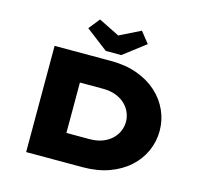

<svg xmlns="http://www.w3.org/2000/svg" viewBox="-128 -1080 1293 1222"><g transform="rotate(15 518.5 -468.5)"><path d="M147 0V-700H519Q616 -700 692.5 -672Q769 -644 822.5 -595.5Q876 -547 904.5 -483.5Q933 -420 933 -350Q933 -279 904.5 -215.5Q876 -152 822 -103.5Q768 -55 691.5 -27.5Q615 0 519 0ZM363 -133 326 -184H514Q564 -184 601 -198.5Q638 -213 662.5 -237Q687 -261 699 -290.5Q711 -320 711 -350Q711 -380 699 -409.5Q687 -439 662.5 -463Q638 -487 601 -501.5Q564 -516 514 -516H323L363 -565ZM470 -753 325 -864 383 -937 536 -861H506L659 -937L717 -864L572 -753Z"/></g></svg>

Font: Lexend Tera Black
Style: Regular
Weight: 900
Version: Version 1.007